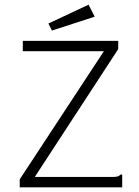

<svg xmlns="http://www.w3.org/2000/svg" viewBox="-20 -797 590 817"><path d="M64 -34 422 -579H77V-623H483V-588L128 -44H456Q473 -44 480 -46Q487 -48 493 -54H500V0H64ZM201 -667 186 -697 357 -777 383 -726Z"/></svg>

Font: Inconsolata SemiExpanded Light
Style: Regular
Weight: 300
Width: 6
Monospace: yes
Designer: Raph Levien, Cyreal, Brenton Simpson
Foundry: Raph Levien, Cyreal, Google
Version: Version 3.001; ttfautohint (v1.8.2.53-6de2)